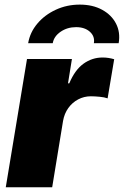

<svg xmlns="http://www.w3.org/2000/svg" viewBox="-20 -792 524 812"><path d="M4.4 0 94.2 -542.5H284.2L267.6 -439.5H272.9Q296.9 -496.6 333.3 -522.7Q369.6 -548.8 414.1 -548.8Q426.8 -548.8 439.2 -546.9Q451.7 -544.9 462.9 -541.5L435.1 -376Q421.9 -380.9 400.9 -382.8Q379.9 -384.8 364.3 -384.8Q335.4 -384.8 310.5 -371.6Q285.6 -358.4 268.8 -335Q252 -311.5 246.6 -280.3L200.7 0ZM317.4 -772.5Q372.1 -772.5 411.9 -750.7Q451.7 -729 470.7 -692.1Q489.7 -655.3 481.9 -609.4H377Q381.8 -638.2 360.1 -657.7Q338.4 -677.2 301.8 -677.2Q264.6 -677.2 236.3 -657.7Q208 -638.2 203.1 -609.4H99.1Q106.9 -655.3 137.9 -692.1Q168.9 -729 215.8 -750.7Q262.7 -772.5 317.4 -772.5Z"/></svg>

Font: Inter 16pt Black
Style: Italic
Weight: 900
Italic angle: -9.3988°
Version: Version 4.001;git-66647c0bb